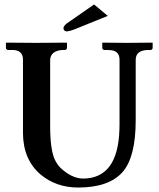

<svg xmlns="http://www.w3.org/2000/svg" viewBox="-20 -839 718 869"><path d="M405.8 -818.8 467.8 -767.1 324.2 -709Q295.9 -697.3 280.8 -696.8Q267.6 -698.7 267.1 -711.9Q269 -723.1 282.2 -732.9ZM521 -568.8Q521 -606.9 483.4 -611.8Q475.1 -612.8 465.8 -612.8H452.1Q444.3 -614.3 442.9 -621.1V-645L444.8 -646Q445.8 -646 557.1 -645L668.9 -646L670.9 -645V-621.1Q668.9 -614.3 663.1 -612.8H648.9Q594.7 -611.3 594.2 -568.8V-294.9Q594.2 -127.9 534.7 -60.1Q472.2 9.8 334 9.8Q234.9 9.8 164.1 -48.8Q84.5 -116.7 84 -236.8V-568.8Q84 -606 49.3 -611.8Q40.5 -613.3 29.8 -612.8H16.1Q8.3 -614.3 6.8 -621.1V-645L8.8 -646Q9.8 -646 146 -645L280.8 -646L283.2 -645V-621.1Q281.2 -614.3 274.9 -612.8H261.2Q209.5 -608.4 207 -568.8V-270Q207 -163.1 227.5 -117.7Q238.3 -95.2 252.9 -80.1Q304.2 -31.7 355 -30.8Q514.2 -30.8 520.5 -253.9Q521 -266.1 521 -277.8Z"/></svg>

Font: Linux Libertine O
Style: Semibold
Weight: 700
Designer: Philipp H. Poll
Foundry: Philipp H. Poll
Version: Version 5.0.0